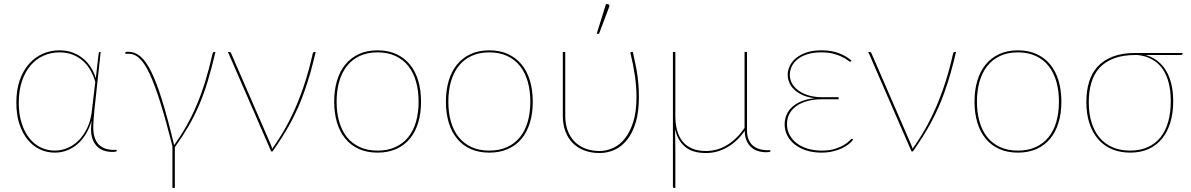

<svg xmlns="http://www.w3.org/2000/svg" viewBox="-20 -746 5870 946"><path d="M428.5 -110Q428.5 -120 429.5 -130.2Q430.5 -140.5 431.5 -151.5Q420.5 -114.5 402.8 -85.2Q385 -56 361.5 -35.8Q338 -15.5 309.8 -4.8Q281.5 6 250 6Q211 6 176.5 -10.2Q142 -26.5 116.2 -58Q90.5 -89.5 75.5 -135.2Q60.5 -181 60.5 -240Q60.5 -302.5 77.2 -350.5Q94 -398.5 123 -431.2Q152 -464 190.5 -481Q229 -498 272.5 -498Q310.5 -498 340.8 -486Q371 -474 393.2 -454.5Q415.5 -435 430.2 -410.2Q445 -385.5 452 -360L466 -482Q467 -486.5 468 -488.2Q469 -490 473 -490H476L445.5 -207.5Q443 -182 441.2 -158Q439.5 -134 439.5 -119Q439.5 -88 447 -66.8Q454.5 -45.5 468 -32.5Q481.5 -19.5 500 -13.5Q518.5 -7.5 541 -7.5H555V-2.5Q555 2.5 533 2.5Q512 2.5 493.2 -3.5Q474.5 -9.5 460 -23Q445.5 -36.5 437 -58Q428.5 -79.5 428.5 -110ZM249 -4Q282 -4 313.2 -17.2Q344.5 -30.5 369.8 -56.5Q395 -82.5 412 -120.5Q429 -158.5 433.5 -207.5L449.5 -342Q442 -369.5 427.8 -396Q413.5 -422.5 392 -442.8Q370.5 -463 341 -475.5Q311.5 -488 273.5 -488Q231 -488 194.2 -471.5Q157.5 -455 130.5 -423.5Q103.5 -392 88 -345.8Q72.5 -299.5 72.5 -240Q72.5 -182.5 86.8 -138.5Q101 -94.5 125.2 -64.5Q149.5 -34.5 181.5 -19.2Q213.5 -4 249 -4Z M829.5 180V-26Q797.5 -153 770.2 -240Q743 -327 718 -380.5Q693 -434 668.2 -457.5Q643.5 -481 617 -481H597.5V-486Q597.5 -488 599.8 -489.5Q602 -491 612 -491Q643.5 -491 670.8 -469Q698 -447 724.5 -394Q751 -341 778.5 -252.5Q806 -164 838 -31Q872 -78.5 899.8 -127.8Q927.5 -177 950.2 -231.2Q973 -285.5 991.8 -346.5Q1010.5 -407.5 1026.5 -478Q1028 -485.5 1030.2 -487.8Q1032.5 -490 1035.5 -490H1041.5Q1022 -407 1002.8 -343.8Q983.5 -280.5 960.5 -227Q937.5 -173.5 908.8 -124.2Q880 -75 841.5 -20.5V180Z M1535.5 -490Q1522.5 -434 1508.8 -386.2Q1495 -338.5 1480.2 -296.5Q1465.5 -254.5 1448.8 -216.8Q1432 -179 1412.8 -143.2Q1393.5 -107.5 1371.2 -72.2Q1349 -37 1323 0H1316L1103 -490H1110Q1114 -490 1116 -487.8Q1118 -485.5 1119 -483L1314 -34Q1319 -22.5 1321 -13Q1355.5 -61 1384.8 -112.8Q1414 -164.5 1438.8 -222.2Q1463.5 -280 1484 -344.2Q1504.5 -408.5 1520.5 -480.5Q1521.5 -486 1524 -488Q1526.5 -490 1529.5 -490Z M1840.5 -498Q1892 -498 1932 -479.8Q1972 -461.5 1999.2 -428.5Q2026.5 -395.5 2040.5 -348.8Q2054.5 -302 2054.5 -245Q2054.5 -188 2040.5 -141.8Q2026.5 -95.5 1999.2 -62.5Q1972 -29.5 1932 -11.8Q1892 6 1840.5 6Q1788.5 6 1748.8 -11.8Q1709 -29.5 1681.8 -62.5Q1654.5 -95.5 1640.5 -141.8Q1626.5 -188 1626.5 -245Q1626.5 -302 1640.5 -348.8Q1654.5 -395.5 1681.8 -428.5Q1709 -461.5 1748.8 -479.8Q1788.5 -498 1840.5 -498ZM1840.5 -4Q1890.5 -4 1928.5 -21.5Q1966.5 -39 1991.8 -70.5Q2017 -102 2029.8 -146.5Q2042.5 -191 2042.5 -245Q2042.5 -299 2029.8 -343.8Q2017 -388.5 1991.8 -420.5Q1966.5 -452.5 1928.5 -470.2Q1890.5 -488 1840.5 -488Q1790 -488 1752.2 -470.2Q1714.5 -452.5 1689.2 -420.5Q1664 -388.5 1651.2 -343.8Q1638.5 -299 1638.5 -245Q1638.5 -191 1651.2 -146.5Q1664 -102 1689.2 -70.5Q1714.5 -39 1752.2 -21.5Q1790 -4 1840.5 -4Z M2391 -498Q2442.5 -498 2482.5 -479.8Q2522.5 -461.5 2549.8 -428.5Q2577 -395.5 2591 -348.8Q2605 -302 2605 -245Q2605 -188 2591 -141.8Q2577 -95.5 2549.8 -62.5Q2522.5 -29.5 2482.5 -11.8Q2442.5 6 2391 6Q2339 6 2299.2 -11.8Q2259.5 -29.5 2232.2 -62.5Q2205 -95.5 2191 -141.8Q2177 -188 2177 -245Q2177 -302 2191 -348.8Q2205 -395.5 2232.2 -428.5Q2259.5 -461.5 2299.2 -479.8Q2339 -498 2391 -498ZM2391 -4Q2441 -4 2479 -21.5Q2517 -39 2542.2 -70.5Q2567.5 -102 2580.2 -146.5Q2593 -191 2593 -245Q2593 -299 2580.2 -343.8Q2567.5 -388.5 2542.2 -420.5Q2517 -452.5 2479 -470.2Q2441 -488 2391 -488Q2340.5 -488 2302.8 -470.2Q2265 -452.5 2239.8 -420.5Q2214.5 -388.5 2201.8 -343.8Q2189 -299 2189 -245Q2189 -191 2201.8 -146.5Q2214.5 -102 2239.8 -70.5Q2265 -39 2302.8 -21.5Q2340.5 -4 2391 -4Z M2753 0ZM2765 -490V-176Q2765 -135 2777 -102.8Q2789 -70.5 2811.2 -48Q2833.5 -25.5 2864.5 -13.8Q2895.5 -2 2934 -2Q2967.5 -2 3000 -16.5Q3032.5 -31 3058.2 -62.8Q3084 -94.5 3100 -145Q3116 -195.5 3116 -267.5Q3116 -319.5 3107.8 -375.5Q3099.5 -431.5 3086.5 -483Q3085.5 -486.5 3087 -488.2Q3088.5 -490 3091 -490H3098Q3104.5 -459.5 3110.2 -433Q3116 -406.5 3119.8 -380.5Q3123.5 -354.5 3125.8 -327Q3128 -299.5 3128 -267.5Q3128 -195.5 3112.5 -143.5Q3097 -91.5 3070.2 -57.8Q3043.5 -24 3008.2 -8Q2973 8 2934 8Q2893 8 2859.8 -4.5Q2826.5 -17 2802.8 -40.5Q2779 -64 2766 -98.2Q2753 -132.5 2753 -176V-490ZM2920 -579.5 2965.5 -725.5H2974.5Q2979 -725.5 2981.5 -721.5Q2984 -717.5 2981.5 -712L2931.5 -579.5Z M3307.5 -490V-176Q3307.5 -135 3316.5 -102.8Q3325.5 -70.5 3344.2 -48Q3363 -25.5 3391 -13.8Q3419 -2 3457.5 -2Q3515 -2 3563.2 -31.8Q3611.5 -61.5 3648.5 -115.5V-490H3660.5V-103.5Q3660.5 -78 3668 -59.5Q3675.5 -41 3689 -29.2Q3702.5 -17.5 3721 -11.8Q3739.5 -6 3762 -6H3776V-1Q3776 4 3754 4Q3733 4 3714.2 -2Q3695.5 -8 3681.2 -20.8Q3667 -33.5 3658.2 -53.5Q3649.5 -73.5 3649.5 -102Q3615 -51 3565.2 -21.5Q3515.5 8 3457.5 8Q3392.5 8 3355.5 -22.8Q3318.5 -53.5 3306 -110Q3306.5 -85 3307 -56.2Q3307.5 -27.5 3307.5 -5V180H3301.5Q3298.5 180 3297 178.2Q3295.5 176.5 3295.5 174V-490Z M4172.5 -444Q4170.5 -442 4168.5 -442Q4165.5 -442 4156.5 -449.2Q4147.5 -456.5 4130.8 -465Q4114 -473.5 4088.5 -480.8Q4063 -488 4027 -488Q3986.5 -488 3957.2 -478.5Q3928 -469 3909 -453.5Q3890 -438 3880.8 -418Q3871.5 -398 3871.5 -377.5Q3871.5 -354.5 3883 -334.2Q3894.5 -314 3915.5 -299Q3936.5 -284 3966 -275.5Q3995.5 -267 4031.5 -267H4112V-257H4031.5Q3990 -257 3957.5 -248Q3925 -239 3902.8 -222.8Q3880.5 -206.5 3869 -184Q3857.5 -161.5 3857.5 -134.5Q3857.5 -106 3870 -82Q3882.5 -58 3905 -40.8Q3927.5 -23.5 3958.8 -13.8Q3990 -4 4027.5 -4Q4068 -4 4095.5 -13Q4123 -22 4140.2 -33Q4157.5 -44 4166 -53Q4174.5 -62 4177.5 -62Q4179.5 -62 4181.5 -60L4183.5 -58Q4176 -47 4161.8 -35.8Q4147.5 -24.5 4127.8 -15.2Q4108 -6 4082.8 0Q4057.5 6 4027.5 6Q3987 6 3953.8 -4.5Q3920.5 -15 3896.5 -33.8Q3872.5 -52.5 3859.2 -78.2Q3846 -104 3846 -134Q3846 -157.5 3854.8 -179Q3863.5 -200.5 3881.8 -217.8Q3900 -235 3927.8 -246.5Q3955.5 -258 3994 -262Q3957 -266.5 3931.8 -278.8Q3906.5 -291 3890.8 -307Q3875 -323 3868 -341.5Q3861 -360 3861 -377.5Q3861 -399 3871 -420.5Q3881 -442 3901.5 -459.2Q3922 -476.5 3953.2 -487.2Q3984.5 -498 4027 -498Q4077 -498 4113.8 -483.8Q4150.5 -469.5 4175.5 -447Z M4690.5 -490Q4677.5 -434 4663.8 -386.2Q4650 -338.5 4635.2 -296.5Q4620.5 -254.5 4603.8 -216.8Q4587 -179 4567.8 -143.2Q4548.5 -107.5 4526.2 -72.2Q4504 -37 4478 0H4471L4258 -490H4265Q4269 -490 4271 -487.8Q4273 -485.5 4274 -483L4469 -34Q4474 -22.5 4476 -13Q4510.5 -61 4539.8 -112.8Q4569 -164.5 4593.8 -222.2Q4618.5 -280 4639 -344.2Q4659.5 -408.5 4675.5 -480.5Q4676.5 -486 4679 -488Q4681.5 -490 4684.5 -490Z M4995.5 -498Q5047 -498 5087 -479.8Q5127 -461.5 5154.2 -428.5Q5181.5 -395.5 5195.5 -348.8Q5209.5 -302 5209.5 -245Q5209.5 -188 5195.5 -141.8Q5181.5 -95.5 5154.2 -62.5Q5127 -29.5 5087 -11.8Q5047 6 4995.5 6Q4943.5 6 4903.8 -11.8Q4864 -29.5 4836.8 -62.5Q4809.5 -95.5 4795.5 -141.8Q4781.5 -188 4781.5 -245Q4781.5 -302 4795.5 -348.8Q4809.5 -395.5 4836.8 -428.5Q4864 -461.5 4903.8 -479.8Q4943.5 -498 4995.5 -498ZM4995.5 -4Q5045.5 -4 5083.5 -21.5Q5121.5 -39 5146.8 -70.5Q5172 -102 5184.8 -146.5Q5197.5 -191 5197.5 -245Q5197.5 -299 5184.8 -343.8Q5172 -388.5 5146.8 -420.5Q5121.5 -452.5 5083.5 -470.2Q5045.5 -488 4995.5 -488Q4945 -488 4907.2 -470.2Q4869.5 -452.5 4844.2 -420.5Q4819 -388.5 4806.2 -343.8Q4793.5 -299 4793.5 -245Q4793.5 -191 4806.2 -146.5Q4819 -102 4844.2 -70.5Q4869.5 -39 4907.2 -21.5Q4945 -4 4995.5 -4Z M5625 -475Q5658.5 -465 5684 -445Q5709.5 -425 5726.5 -395.8Q5743.5 -366.5 5752 -329Q5760.5 -291.5 5760.5 -247Q5760.5 -190.5 5746.8 -143.8Q5733 -97 5706.2 -63.8Q5679.5 -30.5 5640 -12.2Q5600.5 6 5548.5 6Q5499.5 6 5459.8 -10.5Q5420 -27 5391.8 -59Q5363.5 -91 5348 -137.5Q5332.5 -184 5332.5 -244Q5332.5 -298 5346 -342.5Q5359.5 -387 5388.8 -418.5Q5418 -450 5463.8 -467.5Q5509.5 -485 5574 -485H5806.5V-483Q5806.5 -480 5804.5 -477.5Q5802.5 -475 5797 -475ZM5748.5 -247Q5748.5 -350 5706.8 -408.2Q5665 -466.5 5585 -475H5574.5Q5511.5 -475 5467.5 -458Q5423.5 -441 5396.2 -410.5Q5369 -380 5356.8 -337.2Q5344.5 -294.5 5344.5 -243.5Q5344.5 -186 5358.5 -141.5Q5372.5 -97 5398.8 -66.5Q5425 -36 5462.8 -20Q5500.5 -4 5548 -4Q5597.5 -4 5635.2 -21Q5673 -38 5698 -69.5Q5723 -101 5735.8 -146Q5748.5 -191 5748.5 -247Z"/></svg>

Font: Lato Hairline
Style: Regular
Weight: 100
Designer: Lukasz Dziedzic
Foundry: tyPoland Lukasz Dziedzic
Version: Version 2.007; 2014-02-27